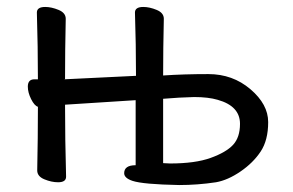

<svg xmlns="http://www.w3.org/2000/svg" viewBox="-20 -510 841 552"><path d="M469 -40Q541 -40 585.5 -56Q630 -72 650 -93.5Q670 -115 670 -154Q670 -205 606 -223Q579 -231 538 -231Q496 -230 449 -226V-41ZM495 22Q391 20 361 10Q337 2 337 -12Q337 -35 370 -35V-222L167 -209Q167 -109 170 -2Q170 14 147 14Q128 14 107.5 5.5Q87 -3 87 -20Q89 -114 89 -203Q79 -206 69.5 -225Q60 -244 60 -261Q60 -282 79 -282H89Q89 -375 86 -474Q86 -490 110 -490Q128 -490 148.5 -481.5Q169 -473 169 -456Q167 -365 167 -283L165 -282L371 -292Q371 -383 368 -474Q368 -490 392 -490Q410 -490 430.5 -481.5Q451 -473 451 -456Q449 -371 449 -293Q509 -297 579 -297Q649 -297 700 -253.5Q751 -210 751 -159Q751 -107 729.5 -74.5Q708 -42 671.5 -17Q635 8 601 14Q548 22 495 22Z"/></svg>

Font: LXGW WenKai Lite
Style: Bold
Weight: 700
Designer: LXGW / Fontworks Inc.
Foundry: LXGW / Fontworks Inc.
Version: Version 1.330;April 28, 2024